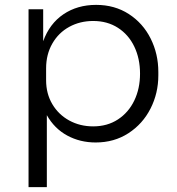

<svg xmlns="http://www.w3.org/2000/svg" viewBox="-20 -567 724 787"><path d="M97 -529H157V-398Q183 -470 240 -508.5Q297 -547 374 -547Q450 -547 508 -509.5Q566 -472 597.5 -409Q629 -346 629 -272V-258Q629 -185 597 -122Q565 -59 506.5 -21Q448 17 372 17Q308 17 255.5 -11.5Q203 -40 172 -95V200H97ZM554 -265Q554 -327 530.5 -376Q507 -425 463.5 -453Q420 -481 362 -481Q308 -481 264 -457Q220 -433 194.5 -388.5Q169 -344 169 -287V-238Q169 -183 194.5 -140Q220 -97 264 -73Q308 -49 362 -49Q420 -49 463.5 -77.5Q507 -106 530.5 -155Q554 -204 554 -265Z"/></svg>

Font: Sora-SIA Light
Style: Regular
Weight: 300
Designer: Jonathan Barnbrook, Julián Moncada
Foundry: Barnbrook Fonts
Version: Version 2.000